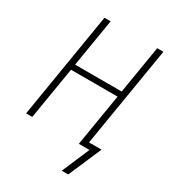

<svg xmlns="http://www.w3.org/2000/svg" viewBox="-219 -850 1038 1157"><g transform="rotate(30 300.0 -271.5)"><path d="M398 192 480 0H406L466 -363H142L82 0H39L160 -735H203L148 -402H472L527 -735H570L455 -38H542L443 192Z"/></g></svg>

Font: Iosevka Aile XLt Obl
Style: Regular
Weight: 200
Italic angle: -9°
Designer: Belleve Invis
Foundry: Belleve Invis
Version: Version 31.1.0; ttfautohint (v1.8.4)